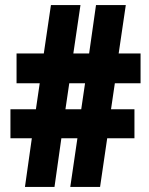

<svg xmlns="http://www.w3.org/2000/svg" viewBox="-20 -734 585 754"><path d="M431 -407 416 -305H508V-191H401L373 0H256L284 -191H221L194 0H78L105 -191H21V-305H121L136 -407H45V-524H152L180 -714H296L268 -524H330L357 -714H474L446 -524H532V-407ZM237 -305H299L314 -407H252Z"/></svg>

Font: Noto Sans Khmer ExtraCondensed Black
Style: Regular
Weight: 900
Width: 2
Designer: Danh Hong and the Monotype Design Team
Foundry: Monotype Imaging Inc.
Version: Version 2.004